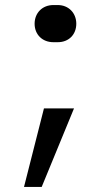

<svg xmlns="http://www.w3.org/2000/svg" viewBox="-20 -580 440 760"><path d="M209 -413C252 -413 282 -443 282 -486C282 -529 251 -560 209 -560H191C148 -560 117 -529 117 -486C117 -443 148 -413 191 -413ZM145 160 273 -151H154L75 160Z"/></svg>

Font: Tekne LDO Light
Style: Regular
Weight: 300
Monospace: yes
Designer: Alessio Laiso, Mario Rullo, Paolo Rosset
Foundry: Alessio Laiso
Version: Version 1.000;hotconv 1.0.109;makeotfexe 2.5.65596